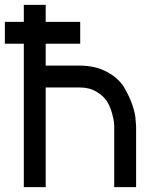

<svg xmlns="http://www.w3.org/2000/svg" viewBox="-20 -770 658 790"><path d="M309 -500Q373 -500 420.5 -474Q468 -448 490 -411.5Q512 -375 524.5 -338.5Q537 -302 538 -276L540 -250V0H450V-250Q450 -257 449 -267.5Q448 -278 440.5 -305.5Q433 -333 419.5 -354Q406 -375 377 -392.5Q348 -410 309 -410H168V0H78V-590H0V-680H78V-750H168V-680H310V-590H168V-500Z"/></svg>

Font: Hermit
Style: Regular
Weight: 400
Designer: Pablo Caro
Version: Version 2.000;PS 002.000;hotconv 1.0.88;makeotf.lib2.5.64775